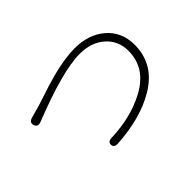

<svg xmlns="http://www.w3.org/2000/svg" viewBox="-98 -929 1195 1195"><g transform="rotate(-45 500.0 -331.0)"><path d="M389 -26Q353 -23 351 -51Q350 -78 386 -79Q557 -85 687 -153Q842 -234 842 -388Q842 -474 782 -530Q718 -589 613 -589Q463 -589 142 -462Q108 -449 98 -478Q88 -508 123 -518L212 -543Q229 -548 246 -554Q343 -587 411 -605Q531 -636 614 -636Q736 -636 814 -571Q896 -502 896 -387Q896 -214 735 -120Q597 -39 389 -26Z"/></g></svg>

Font: Resource Han Rounded JP Light
Style: Regular
Weight: 300
Designer: Cyano Hao (round all glyphs); Ryoko NISHIZUKA 西塚涼子 (kana, bopomofo & ideographs); Paul D. Hunt (Latin, Greek & Cyrillic)
Foundry: Cyano Hao
Version: 0.990